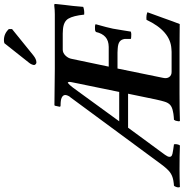

<svg xmlns="http://www.w3.org/2000/svg" viewBox="1 -950 950 993"><g transform="rotate(-90 476.5 -453.0)"><path d="M520 -550.8 346.2 -312H498L547.9 -555.2Q548.8 -557.1 548.8 -560.1Q552.2 -576.2 544.9 -578.1Q533.7 -568.8 520 -550.8ZM125 -96.2 469.2 -563Q475.6 -569.3 479 -578.1Q485.8 -593.3 478 -602.3Q470.2 -611.3 452.1 -613.8Q441.9 -615.2 428.2 -615.2Q419.9 -615.2 421.9 -622.1L426.8 -645L430.2 -647L617.2 -645H899.9Q921.9 -645 944.8 -647.9Q951.2 -647.9 953.1 -646Q953.1 -642.6 952.4 -635.3Q951.7 -627.9 950.4 -616.5Q949.2 -605 948.2 -596.2Q942.4 -553.7 938 -498Q918.9 -491.2 897.9 -493.2Q892.1 -549.3 877.2 -574.7Q862.3 -600.1 819.8 -603Q813 -604 799.8 -604H716.8Q699.7 -604 685.8 -589.6Q671.9 -575.2 668.9 -557.1L628.9 -366.2H731Q763.7 -366.7 782.2 -383.3Q800.8 -399.9 808.1 -432.1Q813 -437 819.8 -437Q838.4 -438.5 847.2 -435.1Q848.1 -434.1 848.1 -433.1Q830.1 -369.1 825.2 -344.2Q821.8 -326.7 817.4 -297.6Q813 -268.6 812 -264.2Q811.5 -262.2 811 -258.3Q810.5 -254.4 810.1 -252Q798.8 -248 782.2 -250Q773.4 -250 772 -252.9V-265.1V-284.2Q769.5 -301.3 758.1 -309.8Q746.6 -318.4 721.2 -319.8Q715.3 -320.8 701.2 -320.8H619.1L570.8 -85Q566.4 -65.4 575.2 -53.2Q584 -41 601.1 -41H705.1Q716.3 -41 721.2 -42Q813 -47.4 871.1 -170.9Q895 -172.9 910.2 -166Q901.4 -143.6 880.9 -85.4Q860.4 -27.3 849.1 1Q846.2 1 793.5 0.5Q740.7 0 713.9 0H486.8Q412.6 0 348.1 2L347.2 1Q344.7 -3.4 349.1 -20Q353 -27.8 354 -28.8Q356.4 -28.8 361.6 -29.3Q366.7 -29.8 369.1 -29.8Q386.2 -31.2 397.9 -34.2Q418.9 -38.1 430.7 -48.3Q442.4 -58.6 448.2 -79.1Q451.7 -89.4 459 -122.1L488.8 -266.1H313L172.9 -75.2Q162.6 -61 162.4 -52.5Q162.1 -43.9 168.9 -40Q175.8 -36.1 190.9 -34.2Q193.4 -33.7 200.9 -32.5Q208.5 -31.2 212.9 -30.8Q214.8 -30.3 219.7 -29.8Q224.6 -29.3 227.1 -28.8Q228 -26.9 228 -21Q228 -13.7 225.1 -4.9Q224.6 -3.4 223.1 -1Q221.7 1.5 221.2 2Q171.4 0 98.1 0Q55.7 0 5.9 2V1Q2 -6.8 7.8 -20Q8.8 -24.4 13.2 -28.8Q15.1 -28.8 19 -29.3Q22.9 -29.8 24.9 -29.8Q27.3 -30.3 33 -31Q38.6 -31.7 41 -32.2Q65.4 -36.6 83 -49.8Q100.6 -63 125 -96.2ZM647.9 -776.9 750 -905.8Q757.3 -908.2 766.1 -908.2Q799.3 -908.2 823.2 -882.8V-866.2L688 -756.8Q667.5 -740.2 650.9 -740.2Q645.5 -740.2 641.4 -744.1Q637.2 -748 637.2 -752.9Q639.2 -765.6 647.9 -776.9Z"/></g></svg>

Font: Common Serif SemiBold
Style: Italic
Weight: 600
Italic angle: -12°
Designer: Philipp H. Poll, Khaled Hosny
Foundry: Stefan Peev, Context Ltd.
Version: Version 1.026